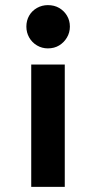

<svg xmlns="http://www.w3.org/2000/svg" viewBox="-20 -550 375 750"><path d="M102 180V-298H233V180ZM167 -361Q144 -361 124.5 -372.5Q105 -384 94 -403.5Q83 -423 83 -446Q83 -470 94 -489Q105 -508 124.5 -519Q144 -530 167 -530Q192 -530 211 -519Q230 -508 241.5 -489Q253 -470 253 -446Q253 -423 241.5 -403.5Q230 -384 211 -372.5Q192 -361 167 -361Z"/></svg>

Font: TikTok Sans 24pt SemiBold
Style: Regular
Weight: 600
Version: Version 4.000